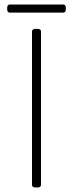

<svg xmlns="http://www.w3.org/2000/svg" viewBox="-20 -830 323 852"><path d="M138 2Q130 2 126 -1Q122 -4 122 -10V-690Q122 -696 126 -699Q130 -702 138 -702H146Q154 -702 158 -699Q162 -696 162 -690V-10Q162 -4 158 -1Q154 2 146 2ZM24 -774Q12 -774 12 -788V-796Q12 -810 24 -810H260Q272 -810 272 -796V-788Q272 -774 260 -774Z"/></svg>

Font: Asap Thin
Style: Regular
Weight: 250
Designer: Pablo Cosgaya
Foundry: Omnibus-Type
Version: Version 3.001